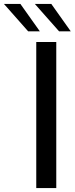

<svg xmlns="http://www.w3.org/2000/svg" viewBox="-110 -949 377 969"><path d="M73 -737H174V0H73ZM-90 -929H-7L91 -791H32ZM66 -929H149L247 -791H188Z"/></svg>

Font: Exo Medium
Style: Regular
Weight: 500
Designer: Natanael Gama
Foundry: Natanael Gama
Version: Version 1.500; ttfautohint (v1.6)